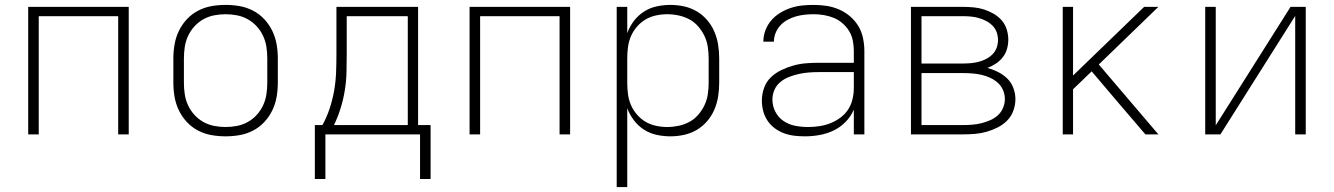

<svg xmlns="http://www.w3.org/2000/svg" viewBox="-20 -548 5440 783"><path d="M95 0V-520H505V0H462V-482H138V0Z M900 8Q871 8 842.5 3Q814 -2 788 -15.5Q762 -29 742 -50.5Q722 -72 709.5 -98Q697 -124 692 -152.5Q687 -181 687 -210V-310Q687 -339 692 -367.5Q697 -396 709.5 -422Q722 -448 742 -469.5Q762 -491 788 -504.5Q814 -518 842.5 -523Q871 -528 900 -528Q929 -528 957.5 -523Q986 -518 1012 -504.5Q1038 -491 1058 -469.5Q1078 -448 1090.5 -422Q1103 -396 1108 -367.5Q1113 -339 1113 -310V-210Q1113 -181 1108 -152.5Q1103 -124 1090.5 -98Q1078 -72 1058 -50.5Q1038 -29 1012 -15.5Q986 -2 957.5 3Q929 8 900 8ZM900 -30Q923 -30 946.5 -34.5Q970 -39 990.5 -50.5Q1011 -62 1027 -79.5Q1043 -97 1053 -118.5Q1063 -140 1066.5 -163.5Q1070 -187 1070 -210V-310Q1070 -333 1066.5 -356.5Q1063 -380 1053 -401.5Q1043 -423 1027 -440.5Q1011 -458 990.5 -469.5Q970 -481 946.5 -485.5Q923 -490 900 -490Q877 -490 853.5 -485.5Q830 -481 809.5 -469.5Q789 -458 773 -440.5Q757 -423 747 -401.5Q737 -380 733.5 -356.5Q730 -333 730 -310V-210Q730 -187 733.5 -163.5Q737 -140 747 -118.5Q757 -97 773 -79.5Q789 -62 809.5 -50.5Q830 -39 853.5 -34.5Q877 -30 900 -30Z M1264 182V-38H1295Q1313 -71 1324.5 -106Q1336 -141 1342.5 -177.5Q1349 -214 1350.5 -251Q1352 -288 1352 -325V-520H1685V-38H1736V182H1693V0H1307V182ZM1342 -38H1643V-482H1394V-325Q1394 -288 1393 -251.5Q1392 -215 1386 -178.5Q1380 -142 1369 -106.5Q1358 -71 1342 -38Z M1895 0V-520H2305V0H2262V-482H1938V0Z M2495 215V-520H2538V-413Q2548 -440 2565 -462.5Q2582 -485 2606 -500.5Q2630 -516 2658 -522Q2686 -528 2714 -528Q2742 -528 2769.5 -522Q2797 -516 2821 -502Q2845 -488 2863.5 -466.5Q2882 -445 2893 -419.5Q2904 -394 2908.5 -366Q2913 -338 2913 -310V-210Q2913 -182 2908.5 -154Q2904 -126 2893 -100.5Q2882 -75 2863.5 -53.5Q2845 -32 2821 -18Q2797 -4 2769.5 2Q2742 8 2714 8Q2686 8 2658 2Q2630 -4 2606 -19.5Q2582 -35 2565 -57.5Q2548 -80 2538 -107V215ZM2701 -30Q2724 -30 2747.5 -35Q2771 -40 2791.5 -51Q2812 -62 2827.5 -80Q2843 -98 2853 -119Q2863 -140 2866.5 -163.5Q2870 -187 2870 -210V-310Q2870 -333 2866.5 -356.5Q2863 -380 2853 -401Q2843 -422 2827.5 -440Q2812 -458 2791.5 -469Q2771 -480 2747.5 -485Q2724 -490 2701 -490Q2678 -490 2655 -485Q2632 -480 2612.5 -468.5Q2593 -457 2577.5 -439Q2562 -421 2553 -400Q2544 -379 2541 -356Q2538 -333 2538 -310V-210Q2538 -187 2541 -164Q2544 -141 2553 -120Q2562 -99 2577.5 -81Q2593 -63 2612.5 -51.5Q2632 -40 2655 -35Q2678 -30 2701 -30Z M3263 8Q3241 8 3219.5 5.5Q3198 3 3177.5 -4.5Q3157 -12 3139.5 -25Q3122 -38 3110 -56Q3098 -74 3092.5 -95Q3087 -116 3087 -138Q3087 -164 3096 -189.5Q3105 -215 3124 -233Q3143 -251 3167 -262.5Q3191 -274 3216.5 -281Q3242 -288 3268 -290Q3294 -292 3320 -292H3462V-340Q3462 -361 3458 -382Q3454 -403 3443 -421Q3432 -439 3416 -453Q3400 -467 3380.5 -475Q3361 -483 3340 -486.5Q3319 -490 3298 -490Q3280 -490 3261.5 -488Q3243 -486 3225.5 -481Q3208 -476 3191.5 -467Q3175 -458 3162.5 -444.5Q3150 -431 3143 -413.5Q3136 -396 3136 -378H3093Q3093 -402 3101.5 -424.5Q3110 -447 3125.5 -465Q3141 -483 3161.5 -495.5Q3182 -508 3204.5 -515.5Q3227 -523 3250.5 -525.5Q3274 -528 3298 -528Q3325 -528 3351 -524Q3377 -520 3401.5 -509.5Q3426 -499 3446.5 -481.5Q3467 -464 3480.5 -441.5Q3494 -419 3499.5 -392.5Q3505 -366 3505 -340V0H3462V-101Q3450 -73 3428.5 -51Q3407 -29 3380 -16Q3353 -3 3323 2.5Q3293 8 3263 8ZM3275 -30Q3298 -30 3321.5 -33.5Q3345 -37 3366.5 -45.5Q3388 -54 3407 -68Q3426 -82 3438.5 -101Q3451 -120 3456.5 -143Q3462 -166 3462 -189V-254H3320Q3300 -254 3279.5 -252.5Q3259 -251 3238.5 -246.5Q3218 -242 3198.5 -234.5Q3179 -227 3163 -214Q3147 -201 3138.5 -182Q3130 -163 3130 -142Q3130 -116 3142 -92.5Q3154 -69 3175.5 -54.5Q3197 -40 3223 -35Q3249 -30 3275 -30Z M3695 0V-520H3908Q3929 -520 3950.5 -518Q3972 -516 3992.5 -509.5Q4013 -503 4032 -492Q4051 -481 4065 -465Q4079 -449 4085.5 -428Q4092 -407 4092 -386Q4092 -367 4086.5 -348Q4081 -329 4069 -314Q4057 -299 4041 -288.5Q4025 -278 4007 -271Q4029 -265 4050 -254.5Q4071 -244 4087.5 -228Q4104 -212 4112.5 -189.5Q4121 -167 4121 -144Q4121 -120 4112.5 -96.5Q4104 -73 4087 -56Q4070 -39 4048 -28Q4026 -17 4003 -10.5Q3980 -4 3956 -2Q3932 0 3908 0ZM3738 -289H3908Q3924 -289 3940 -290.5Q3956 -292 3971.5 -296Q3987 -300 4001.5 -307.5Q4016 -315 4027.5 -326.5Q4039 -338 4044.5 -353.5Q4050 -369 4050 -385Q4050 -401 4044.5 -416.5Q4039 -432 4027.5 -443.5Q4016 -455 4001.5 -462.5Q3987 -470 3971.5 -474.5Q3956 -479 3940 -480.5Q3924 -482 3908 -482H3738ZM3738 -38H3908Q3926 -38 3945 -39.5Q3964 -41 3982 -45.5Q4000 -50 4017.5 -57.5Q4035 -65 4049 -77.5Q4063 -90 4070.5 -108Q4078 -126 4078 -144Q4078 -163 4070.5 -180.5Q4063 -198 4049 -210.5Q4035 -223 4017.5 -231Q4000 -239 3982 -243Q3964 -247 3945 -248.5Q3926 -250 3908 -250H3738Z M4314 0V-520H4356V-240L4646 -520H4704L4461 -285L4704 0H4651L4544 -125L4432 -257L4356 -184V0Z M4895 0V-520H4938V-37L5243 -520H5305V0H5262V-483L4957 0Z"/></svg>

Font: Iosevka SS04 XLt Ex
Style: Regular
Weight: 200
Width: 7
Monospace: yes
Designer: Belleve Invis
Foundry: Belleve Invis
Version: Version 19.0.0; ttfautohint (v1.8.4)